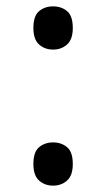

<svg xmlns="http://www.w3.org/2000/svg" viewBox="-20 -570 334 604"><path d="M147 -414Q121 -414 103 -430Q85 -446 85 -482Q85 -520 103 -535Q121 -550 147 -550Q173 -550 191 -535Q209 -520 209 -482Q209 -446 191 -430Q173 -414 147 -414ZM147 14Q121 14 103 -2Q85 -18 85 -54Q85 -92 103 -107Q121 -122 147 -122Q173 -122 191 -107Q209 -92 209 -54Q209 -18 191 -2Q173 14 147 14Z"/></svg>

Font: hexlkorean05
Style: Book
Weight: 400
Designer: Jelle Bosma - Monotype Design Team
Foundry: Monotype Imaging Inc.
Version: Version 2.003